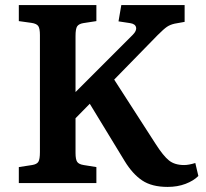

<svg xmlns="http://www.w3.org/2000/svg" viewBox="-20 -720 812 755"><path d="M639 15Q577 15 539 -10.5Q501 -36 470 -87L333 -312L277 -255V-119Q277 -93 283.5 -83.5Q290 -74 309 -71L359 -63V0H54V-63L106 -71Q125 -74 131 -84Q137 -94 137 -122V-582Q137 -608 130.5 -617.5Q124 -627 104 -630L54 -637V-700H359V-637L307 -629Q290 -626 283.5 -616.5Q277 -607 277 -578V-358L502 -583Q518 -599 515 -612.5Q512 -626 492 -629L446 -636L457 -700H706V-634L667 -627Q649 -623 636.5 -614.5Q624 -606 600 -582L429 -407L592 -154Q622 -107 644.5 -89Q667 -71 704 -71Q722 -71 748 -79L760 -28Q741 -9 709.5 3Q678 15 639 15Z"/></svg>

Font: Literata 12pt SemiBold
Style: Regular
Weight: 600
Designer: Latin by Veronika Burian and Jose Scaglione. Greek by Irene Vlachou. Cyrillic by Vera Evstafieva.
Foundry: TypeTogether
Version: Version 3.002